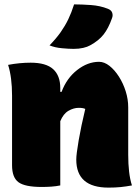

<svg xmlns="http://www.w3.org/2000/svg" viewBox="-20 -846 640 876"><path d="M255 0Q236 4 214.5 5.5Q193 7 170 7Q94 7 64.5 -14.5Q35 -36 35 -92V-410Q35 -493 17 -550Q43 -555 69 -557.5Q95 -560 120 -560Q190 -560 222.5 -530.5Q255 -501 255 -444V-427H261Q284 -489 332 -526.5Q380 -564 432 -564Q456 -564 479.5 -545.5Q503 -527 522.5 -496.5Q542 -466 553.5 -429.5Q565 -393 565 -356V-140Q565 -98 569 -63Q573 -28 582 0Q555 5 530.5 7.5Q506 10 475 10Q328 10 328 -118Q328 -142 339 -206Q350 -270 369 -349Q359 -354 339 -354Q316 -354 292.5 -340.5Q269 -327 255 -293ZM318 -826Q353 -826 395 -823Q437 -820 472 -806Q488 -800 492 -787.5Q496 -775 491 -763Q475 -717 452.5 -688.5Q430 -660 391 -639Q379 -632 359.5 -627.5Q340 -623 316 -623Q294 -623 262 -626Q230 -629 206 -639Q237 -671 257 -699.5Q277 -728 291.5 -758Q306 -788 318 -826Z"/></svg>

Font: Recursive Mn Csl St XBk
Style: Regular
Weight: 1000
Monospace: yes
Version: Version 1.079;hotconv 1.0.112;makeotfexe 2.5.65598; ttfautoh